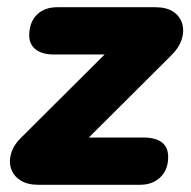

<svg xmlns="http://www.w3.org/2000/svg" viewBox="-20 -512 528 532"><path d="M86 0Q56 0 37 -12Q18 -24 11 -44Q4 -64 11 -87.5Q18 -111 40 -132L310 -401L315 -361H130Q97 -361 79 -375Q61 -389 61 -414Q61 -450 82 -471Q103 -492 139 -492H410Q441 -492 459.5 -480Q478 -468 484.5 -447.5Q491 -427 483.5 -403Q476 -379 452 -356L180 -85L175 -131H376Q446 -131 446 -77Q446 -42 424.5 -21Q403 0 368 0Z"/></svg>

Font: Nunito ExtraLight Black
Style: Italic
Weight: 900
Italic angle: -9°
Version: Version 3.602